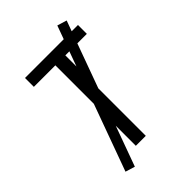

<svg xmlns="http://www.w3.org/2000/svg" viewBox="-259 -927 1117 1117"><g transform="rotate(-45 300.0 -368.0)"><path d="M259 0V-662H82V-735H518V-662H341V0ZM169 82 110 64 431 -818 490 -800Z"/></g></svg>

Font: Iosevka Fixed Extended
Style: Regular
Weight: 400
Width: 7
Monospace: yes
Designer: Belleve Invis
Foundry: Belleve Invis
Version: Version 24.1.1; ttfautohint (v1.8.4)